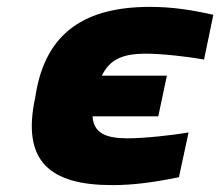

<svg xmlns="http://www.w3.org/2000/svg" viewBox="-20 -529 640 558"><path d="M84 -256 82 -244C43 -61 124 9 306 9C367 9 427 1 500 -14L528 -144C481 -136 400 -127 351 -127C288 -127 252 -142 249 -191H440L465 -309H276C299 -357 338 -373 403 -373C452 -373 529 -364 573 -356L600 -486C533 -501 478 -509 416 -509C229 -509 114 -436 84 -256Z"/></svg>

Font: LT Wave Black
Style: Italic
Weight: 900
Designer: Daniel Lyons
Version: Version 2.5 (Glyphs App)